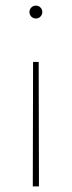

<svg xmlns="http://www.w3.org/2000/svg" viewBox="-20 -473 256 685"><path d="M131 -430Q131 -421 124.5 -414Q118 -407 108 -407Q98 -407 91.5 -414Q85 -421 85 -430Q85 -439 91.5 -446Q98 -453 108 -453Q118 -453 124.5 -446Q131 -439 131 -430ZM118 -252 119 192H97L98 -252Z"/></svg>

Font: Fira Sans Extra Condensed Thin
Style: Regular
Weight: 250
Width: 1
Designer: Carrois Corporate & Edenspiekermann AG
Foundry: Carrois Corporate GbR & Edenspiekermann AG
Version: Version 4.203